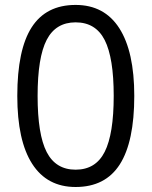

<svg xmlns="http://www.w3.org/2000/svg" viewBox="-20 -745 612 775"><path d="M522 -357.9Q522 -172.9 463.6 -81.5Q405.3 9.8 285.2 9.8Q169.9 9.8 109.9 -83.7Q49.8 -177.2 49.8 -357.9Q49.8 -544.4 107.9 -634.8Q166 -725.1 285.2 -725.1Q401.4 -725.1 461.7 -630.9Q522 -536.6 522 -357.9ZM131.8 -357.9Q131.8 -202.1 168.5 -131.1Q205.1 -60.1 285.2 -60.1Q366.2 -60.1 402.6 -132.1Q439 -204.1 439 -357.9Q439 -511.7 402.6 -583.3Q366.2 -654.8 285.2 -654.8Q205.1 -654.8 168.5 -584.2Q131.8 -513.7 131.8 -357.9Z"/></svg>

Font: f0_58959 
Style: Regular
Weight: 400
Foundry: Ascender Corporation
Version: Version 1.10